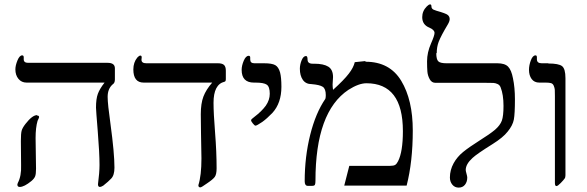

<svg xmlns="http://www.w3.org/2000/svg" viewBox="-20 -841 2671 874"><path d="M88 -569V-571Q88 -555 108 -555H470Q503 -555 503 -530V-479Q503 -463 493 -457Q470 -437 470 -400Q470 -368 483 -276Q501 -144 501 -78Q501 -43 486 -28Q474 -15 450 4Q440 10 435 10Q426 10 426 -2Q433 -56 433 -90Q433 -144 425 -243Q417 -341 417 -351Q417 -391 425.5 -414Q434 -437 456 -465H101Q78 -465 64 -482Q50 -499 50 -525Q50 -543 59.5 -566Q69 -589 81 -589Q88 -589 88 -580ZM149 -317V-315Q158 -315 158 -308Q158 -305 151 -291Q142 -260 142 -213L144 -73Q144 -49 140 -38.5Q136 -28 123 -17Q90 10 70 10Q59 10 59 -1L61 -8Q78 -40 76 -89L75 -199Q75 -233 78.5 -246Q82 -259 96 -277Q127 -317 149 -317Z M973 -553H972Q991 -553 999.5 -545.5Q1008 -538 1008 -519V-481Q1008 -470 1002 -469Q952 -457 952 -373Q952 -326 959 -238Q966 -150 966 -75Q966 -47 957.5 -35.5Q949 -24 922 -6Q897 12 892 12Q883 12 883 2Q897 -42 897 -120L895 -234L894 -321Q894 -370 906 -401.5Q918 -433 946 -465H634Q587 -465 587 -525Q587 -557 605 -579Q613 -588 619 -588Q625 -588 625 -580L624 -569Q624 -553 646 -553Z M1112 -587Q1119 -587 1119 -579V-570Q1119 -553 1138 -553H1182Q1218 -553 1233 -544.5Q1248 -536 1255 -511Q1261 -488 1261 -446Q1261 -372 1220 -327Q1195 -301 1174 -286Q1149 -269 1143 -269Q1139 -269 1131 -279Q1123 -289 1123 -293Q1123 -297 1127 -300L1138 -309Q1171 -334 1190 -360Q1208 -386 1208 -414Q1208 -446 1194.5 -455.5Q1181 -465 1143 -465H1136Q1080 -465 1080 -523Q1080 -542 1089.5 -564.5Q1099 -587 1112 -587Z M1643 -563 1644 -560Q1754 -560 1806.5 -473Q1859 -386 1859 -247Q1859 -105 1831 4H1547L1570 -86H1755Q1772 -86 1779 -90.5Q1786 -95 1792 -107Q1814 -150 1814 -244Q1814 -462 1648 -462Q1613 -462 1566 -432Q1416 -332 1416 -18Q1416 -5 1413.5 0Q1411 5 1401 5H1381Q1367 5 1367 -16Q1367 -127 1392 -227Q1417 -327 1461 -391Q1463 -397 1463 -408Q1463 -437 1449 -446Q1435 -455 1399 -458Q1372 -458 1358.5 -477.5Q1345 -497 1345 -528Q1345 -547 1353 -566.5Q1361 -586 1373 -586Q1380 -586 1380 -570Q1380 -551 1403 -551H1410Q1453 -551 1474.5 -537.5Q1496 -524 1496 -490L1494 -456Q1494 -446 1496 -432Q1546 -477 1568 -506Q1589 -533 1595 -558Q1637 -563 1643 -563Z M1968 -599H1966Q1966 -571 1975 -562Q1984 -553 2012 -553H2244Q2278 -553 2293 -537.5Q2308 -522 2315 -485Q2324 -443 2324 -389Q2324 -323 2319 -296.5Q2314 -270 2291 -242Q2270 -215 2222 -185Q2150 -140 2131 -122Q2100 -94 2100 -67Q2100 -63 2103.5 -50.5Q2107 -38 2107 -33Q2107 -13 2096.5 0Q2086 13 2068 13Q2050 13 2039 -0.5Q2028 -14 2028 -33Q2028 -67 2045 -98Q2061 -127 2088 -149Q2115 -171 2164 -202Q2209 -230 2233 -250Q2257 -271 2264.5 -292Q2272 -313 2272 -359Q2272 -410 2259 -443Q2255 -454 2245 -458.5Q2235 -463 2226 -463.5Q2217 -464 2191 -464H1962Q1945 -464 1936 -480.5Q1927 -497 1925.5 -515Q1924 -533 1924 -562Q1924 -602 1942 -643Q1958 -679 1958 -691Q1958 -705 1935 -715Q1902 -728 1902 -763Q1902 -791 1923 -812Q1932 -821 1938 -821Q1944 -821 1944 -811Q1944 -805 1947.5 -801.5Q1951 -798 1953.5 -797Q1956 -796 1967 -792Q2010 -780 2018 -773Q2027 -766 2027 -754Q2027 -744 2018 -729Q1988 -679 1977 -651Q1968 -627 1968 -599Z M2476 -553V-552Q2523 -552 2538.5 -540Q2554 -528 2554 -485V-43Q2554 -33 2550 -28Q2546 -22 2532.5 -8Q2519 6 2513 6Q2506 6 2506 -8Q2506 -12 2506 -14V-403Q2506 -424 2505.5 -432Q2505 -440 2501 -450Q2497 -460 2488.5 -462.5Q2480 -465 2464 -465H2435Q2412 -465 2400 -481.5Q2388 -498 2388 -523Q2388 -544 2396.5 -566.5Q2405 -589 2418 -589Q2424 -589 2424 -580V-571Q2424 -553 2446 -553Z"/></svg>

Font: Libra Serif Modern
Style: Regular
Weight: 400
Designer: Stefan Peev, Context Ltd
Foundry: Stefan Peev, Context Ltd
Version: Version 1.000